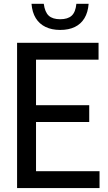

<svg xmlns="http://www.w3.org/2000/svg" viewBox="-20 -958 549 978"><path d="M67 0V-740H482V-654H163.5V-86H487V0ZM140 -336.5V-422H434.5V-336.5ZM286.5 -805.5Q243.5 -805.5 212 -820.8Q180.5 -836 162.2 -865.5Q144 -895 140.5 -938.5H203Q208.5 -896.5 228.2 -878.2Q248 -860 286.5 -860Q325.5 -860 345.2 -878.2Q365 -896.5 369 -938.5H431.5Q428 -894.5 410 -865Q392 -835.5 361 -820.5Q330 -805.5 286.5 -805.5Z"/></svg>

Font: Encode Sans SC Condensed Medium
Style: Regular
Weight: 500
Width: 3
Designer: Multiple Designers
Foundry: Impallari Type
Version: Version 3.002